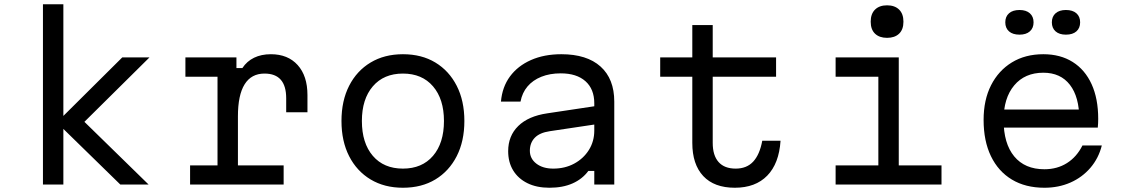

<svg xmlns="http://www.w3.org/2000/svg" viewBox="-20 -868 5290 903"><path d="M546 0 247 -292 555 -598H683L377 -295L679 0ZM182 0V-848H278V0Z M852 -598H1092V-548H1120Q1141 -580 1175 -596.5Q1209 -613 1254 -613Q1334 -613 1380 -562Q1426 -511 1426 -421V-340H1326V-406Q1326 -522 1224 -522Q1162 -522 1130.5 -471.5Q1099 -421 1099 -321V-90H1314V0H874V-90H1003V-507H852Z M1875 15Q1788 15 1723 -24Q1658 -63 1622 -133.5Q1586 -204 1586 -299Q1586 -394 1622 -464.5Q1658 -535 1723 -574Q1788 -613 1875 -613Q1963 -613 2027.5 -574Q2092 -535 2128 -464.5Q2164 -394 2164 -299Q2164 -204 2128 -133.5Q2092 -63 2027.5 -24Q1963 15 1875 15ZM1875 -75Q1965 -75 2016.5 -135Q2068 -195 2068 -299Q2068 -402 2016.5 -462Q1965 -522 1875 -522Q1785 -522 1733.5 -462Q1682 -402 1682 -299Q1682 -195 1733.5 -135Q1785 -75 1875 -75Z M2787 -370V-284L2566 -251Q2518 -244 2495 -220Q2472 -196 2472 -159Q2472 -122 2502.5 -98.5Q2533 -75 2582 -75Q2637 -75 2680.5 -98.5Q2724 -122 2749.5 -162.5Q2775 -203 2775 -254V-382Q2775 -449 2733.5 -486Q2692 -523 2617 -523Q2566 -523 2526 -507Q2486 -491 2461 -461.5Q2436 -432 2428 -390H2336Q2342 -459 2378.5 -508.5Q2415 -558 2477 -585.5Q2539 -613 2620 -613Q2740 -613 2804.5 -555Q2869 -497 2869 -390V0H2775V-64H2747Q2719 -26 2673 -5.5Q2627 15 2564 15Q2504 15 2460.5 -6.5Q2417 -28 2393.5 -66.5Q2370 -105 2370 -157Q2370 -229 2417.5 -275.5Q2465 -322 2554 -335Z M3332 -750V-598H3630V-507H3332V-196Q3332 -137 3359.5 -106Q3387 -75 3440 -75Q3492 -75 3522.5 -108Q3553 -141 3565 -206H3651Q3644 -99 3588.5 -42Q3533 15 3436 15Q3339 15 3287.5 -40Q3236 -95 3236 -196V-507H3085V-598H3236V-750Z M3910 -598H4207V-90H4408V0H3910V-90H4111V-507H3910ZM4152 -690Q4116 -690 4095.5 -709.5Q4075 -729 4075 -766Q4075 -803 4095.5 -823Q4116 -843 4152 -843Q4188 -843 4208.5 -823Q4229 -803 4229 -766Q4229 -729 4208.5 -709.5Q4188 -690 4152 -690Z M4679 -353H5088L5056 -308Q5056 -412 5012 -469Q4968 -526 4887 -526Q4800 -526 4750 -466.5Q4700 -407 4700 -304Q4700 -193 4750 -132.5Q4800 -72 4892 -72Q4952 -72 4998 -101Q5044 -130 5071 -184H5162Q5147 -124 5108.5 -79Q5070 -34 5014.5 -9.5Q4959 15 4892 15Q4803 15 4739 -23.5Q4675 -62 4640.5 -133.5Q4606 -205 4606 -304Q4606 -398 4641 -467Q4676 -536 4739 -574.5Q4802 -613 4887 -613Q4967 -613 5025 -576.5Q5083 -540 5114 -472Q5145 -404 5145 -309Q5145 -299 5144.5 -288.5Q5144 -278 5143 -268H4679ZM4775 -705Q4743 -705 4725.5 -720.5Q4708 -736 4708 -763Q4708 -790 4725.5 -805.5Q4743 -821 4775 -821Q4806 -821 4823.5 -805.5Q4841 -790 4841 -763Q4841 -736 4823.5 -720.5Q4806 -705 4775 -705ZM4993 -705Q4962 -705 4944.5 -720.5Q4927 -736 4927 -763Q4927 -790 4944.5 -805.5Q4962 -821 4993 -821Q5025 -821 5042.5 -805.5Q5060 -790 5060 -763Q5060 -736 5042.5 -720.5Q5025 -705 4993 -705Z"/></svg>

Font: Martian Mono SemiExpanded Light
Style: Regular
Weight: 300
Width: 6
Monospace: yes
Designer: Roman Shamin
Foundry: Evil Martians
Version: Version 0.930